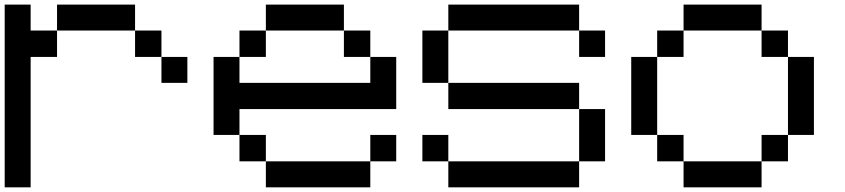

<svg xmlns="http://www.w3.org/2000/svg" viewBox="-20 -797 3595 817"><path d="M667 -444.3Q667 -471.7 667 -554.7Q694.3 -554.7 777.3 -554.7Q777.3 -527.3 777.3 -444.3Q750 -444.3 667 -444.3ZM554.7 -554.7Q554.7 -583 554.7 -667Q583 -667 667 -667Q667 -638.7 667 -554.7Q638.7 -554.7 554.7 -554.7ZM0 0Q0 -194.3 0 -777.3Q27.3 -777.3 110.4 -777.3Q110.4 -750 110.4 -667Q138.7 -667 222.7 -667Q222.7 -638.7 222.7 -554.7Q194.3 -554.7 110.4 -554.7Q110.4 -416 110.4 0Q83 0 0 0ZM222.7 -667Q222.7 -694.3 222.7 -777.3Q305.7 -777.3 554.7 -777.3Q554.7 -750 554.7 -667Q471.7 -667 222.7 -667Z M1111.3 0Q1111.3 -27.3 1111.3 -110.4Q1221.7 -110.4 1555.7 -110.4Q1555.7 -83 1555.7 0Q1444.3 0 1111.3 0ZM999 -110.4Q999 -138.7 999 -222.7Q1027.3 -222.7 1111.3 -222.7Q1111.3 -194.3 1111.3 -110.4Q1083 -110.4 999 -110.4ZM1555.7 -110.4Q1555.7 -138.7 1555.7 -222.7Q1583 -222.7 1666 -222.7Q1666 -194.3 1666 -110.4Q1638.7 -110.4 1555.7 -110.4ZM888.7 -222.7Q888.7 -305.7 888.7 -554.7Q916 -554.7 999 -554.7Q999 -527.3 999 -444.3Q1138.7 -444.3 1555.7 -444.3Q1555.7 -471.7 1555.7 -554.7Q1583 -554.7 1666 -554.7Q1666 -500 1666 -333Q1499 -333 999 -333Q999 -305.7 999 -222.7Q971.7 -222.7 888.7 -222.7ZM999 -554.7Q999 -583 999 -667Q1027.3 -667 1111.3 -667Q1111.3 -638.7 1111.3 -554.7Q1083 -554.7 999 -554.7ZM1443.4 -554.7Q1443.4 -583 1443.4 -667Q1471.7 -667 1555.7 -667Q1555.7 -638.7 1555.7 -554.7Q1527.3 -554.7 1443.4 -554.7ZM1111.3 -667Q1111.3 -694.3 1111.3 -777.3Q1194.3 -777.3 1443.4 -777.3Q1443.4 -750 1443.4 -667Q1388.7 -667 1221.7 -667Q1194.3 -667 1111.3 -667Z M1887.7 0Q1887.7 -27.3 1887.7 -110.4Q2027.3 -110.4 2444.3 -110.4Q2444.3 -83 2444.3 0Q2304.7 0 1887.7 0ZM1777.3 -110.4Q1777.3 -138.7 1777.3 -222.7Q1804.7 -222.7 1887.7 -222.7Q1887.7 -194.3 1887.7 -110.4Q1860.4 -110.4 1777.3 -110.4ZM2444.3 -110.4Q2444.3 -166 2444.3 -333Q2471.7 -333 2554.7 -333Q2554.7 -277.3 2554.7 -110.4Q2527.3 -110.4 2444.3 -110.4ZM1887.7 -333Q1887.7 -360.4 1887.7 -444.3Q2027.3 -444.3 2444.3 -444.3Q2444.3 -417 2444.3 -333Q2304.7 -333 1887.7 -333ZM1777.3 -444.3Q1777.3 -500 1777.3 -667Q1804.7 -667 1887.7 -667Q1887.7 -611.3 1887.7 -444.3Q1860.4 -444.3 1777.3 -444.3ZM2444.3 -554.7Q2444.3 -583 2444.3 -667Q2471.7 -667 2554.7 -667Q2554.7 -638.7 2554.7 -554.7Q2527.3 -554.7 2444.3 -554.7ZM1887.7 -667Q1887.7 -694.3 1887.7 -777.3Q2027.3 -777.3 2444.3 -777.3Q2444.3 -750 2444.3 -667Q2339.8 -667 2027.3 -667Q1992.2 -667 1887.7 -667Z M2888.7 0Q2888.7 -27.3 2888.7 -110.4Q2971.7 -110.4 3220.7 -110.4Q3220.7 -83 3220.7 0Q3137.7 0 2888.7 0ZM2776.4 -110.4Q2776.4 -138.7 2776.4 -222.7Q2804.7 -222.7 2888.7 -222.7Q2888.7 -194.3 2888.7 -110.4Q2860.4 -110.4 2776.4 -110.4ZM3220.7 -110.4Q3220.7 -138.7 3220.7 -222.7Q3249 -222.7 3333 -222.7Q3333 -194.3 3333 -110.4Q3304.7 -110.4 3220.7 -110.4ZM2666 -222.7Q2666 -305.7 2666 -554.7Q2693.4 -554.7 2776.4 -554.7Q2776.4 -471.7 2776.4 -222.7Q2749 -222.7 2666 -222.7ZM3333 -222.7Q3333 -305.7 3333 -554.7Q3360.4 -554.7 3443.4 -554.7Q3443.4 -471.7 3443.4 -222.7Q3416 -222.7 3333 -222.7ZM2776.4 -554.7Q2776.4 -583 2776.4 -667Q2804.7 -667 2888.7 -667Q2888.7 -638.7 2888.7 -554.7Q2860.4 -554.7 2776.4 -554.7ZM3220.7 -554.7Q3220.7 -583 3220.7 -667Q3249 -667 3333 -667Q3333 -638.7 3333 -554.7Q3304.7 -554.7 3220.7 -554.7ZM2888.7 -667Q2888.7 -694.3 2888.7 -777.3Q2971.7 -777.3 3220.7 -777.3Q3220.7 -750 3220.7 -667Q3159.2 -667 2971.7 -667Q2951.2 -667 2888.7 -667Z"/></svg>

Font: Ingsat TST_CRD
Style: Regular
Weight: 300
Designer: Tofik Waleny
Version: 1.0